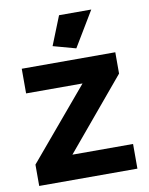

<svg xmlns="http://www.w3.org/2000/svg" viewBox="-83 -791 660 851"><g transform="rotate(-10 247.0 -365.0)"><path d="M387 -730H242L190 -600L292 -572ZM24 0H466V-111H193L459 -429V-525H38V-414H292L24 -96Z"/></g></svg>

Font: Raleway
Style: ExtraBold
Weight: 800
Designer: Matt McInerney, Pablo Impallari, Rodrigo Fuenzalida
Foundry: Matt McInerney, Pablo Impallari, Rodrigo Fuenzalida
Version: Version 3.000